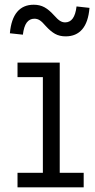

<svg xmlns="http://www.w3.org/2000/svg" viewBox="-20 -800 405 820"><path d="M235.1 -61.9H337.4V0H54.8V-61.9H163.1V-470.6H54.8V-532.5H235.1ZM306.9 -772.5 362.2 -766.4Q357.1 -705.1 331.2 -674.9Q305.3 -644.7 260.4 -644.7Q234.4 -644.7 215.2 -655.4Q196.1 -666.1 175.5 -688.7Q160.5 -706.4 150.1 -713.2Q139.7 -720.1 127 -720.1Q106.5 -720.1 94.2 -703.6Q82 -687.2 77.7 -651.9L22.2 -657.9Q27.6 -718.9 53.4 -749.4Q79.1 -779.8 124.1 -779.8Q149.9 -779.8 169.6 -769.1Q189.3 -758.4 210.4 -735Q226.1 -717.2 236.5 -710.8Q246.8 -704.4 258.2 -704.4Q278.4 -704.4 290.6 -721.1Q302.8 -737.7 306.9 -772.5Z"/></svg>

Font: Hepta Slab ExtraLight
Style: Regular
Weight: 200
Designer: Michael LaGattuta
Foundry: Michael LaGattuta
Version: Version 1.100